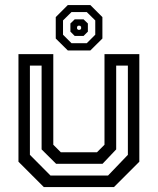

<svg xmlns="http://www.w3.org/2000/svg" viewBox="-20 -760 641 780"><path d="M158 0 55 -103V-540H196.5V-172L227 -141.5H374L404.5 -172V-540H546V-103L443 0ZM185 -47H419L499.5 -131V-493.5H452V-153L396.5 -94.5H208L149 -153V-493.5H101.5V-131ZM255.5 -555 206.5 -603.5V-690.5L255.5 -739.5H347L396 -690.5V-603.5L347 -555ZM270.5 -584.5H332.5L367 -619V-677L332.5 -711H270.5L236 -677V-619ZM283.5 -614 266 -631.5V-664.5L283.5 -681.5H319.5L337 -664.5V-631.5L319.5 -614ZM297 -639H305.5L309.5 -643.5V-651L305.5 -655.5H297L293 -651V-643.5Z"/></svg>

Font: Tourney Medium
Style: Regular
Weight: 500
Designer: Tyler Finck
Foundry: Etcetera Type Co
Version: Version 1.015